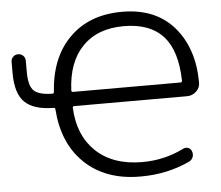

<svg xmlns="http://www.w3.org/2000/svg" viewBox="-53 -822 1001 869"><g transform="rotate(-5 448.0 -388.0)"><path d="M272.5 -428.7Q272.5 -420.9 279.3 -420.9H767.6Q775.4 -420.9 775.4 -428.7Q772.5 -563.5 714.8 -628.9Q654.3 -697.3 534.2 -697.3Q413.1 -697.3 344.7 -625Q278.3 -555.7 272.5 -428.7ZM185.5 -420.9Q193.4 -420.9 193.4 -428.7Q204.1 -584 292 -671.9Q381.8 -762.7 532.2 -762.7Q683.6 -762.7 767.6 -666Q851.6 -568.4 851.6 -412.1Q851.6 -389.6 834 -373Q816.4 -356.4 792 -356.4H279.3Q272.5 -356.4 272.5 -348.6Q278.3 -223.6 353.5 -151.4Q431.6 -77.1 564.5 -77.1Q666 -77.1 753.9 -121.1Q764.6 -127 776.9 -122.6Q789.1 -118.2 793 -105.5Q797.9 -92.8 793 -79.6Q788.1 -66.4 775.4 -60.5Q672.9 -12.7 553.7 -12.7Q551.8 -12.7 549.8 -12.7Q392.6 -12.7 296.9 -104.5Q204.1 -194.3 193.4 -349.6Q193.4 -356.4 186.5 -356.4Q95.7 -357.4 55.7 -396.5Q14.6 -435.5 14.6 -529.3V-580.1Q14.6 -593.8 23.9 -603Q33.2 -612.3 46.9 -612.3Q60.5 -612.3 69.8 -603Q79.1 -593.8 79.1 -580.1V-530.3Q79.1 -464.8 102.5 -443.4Q125 -421.9 185.5 -420.9Z"/></g></svg>

Font: Gen Jyuu Gothic P Normal
Style: Regular
Weight: 300
Designer: [Source Han Sans]
Ryoko NISHIZUKA  (kana & ideographs); Paul D. Hunt (Latin, Greek & Cyrillic); Wenlong ZHANG  (bopomofo
Version: Version 1.002.20150607